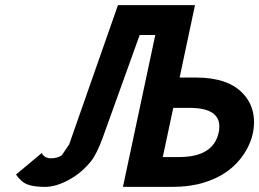

<svg xmlns="http://www.w3.org/2000/svg" viewBox="-20 -731 1014 751"><path d="M143.1 -132.3Q154.3 -111.8 179.2 -111.8Q204.1 -111.8 221.7 -123.5L250.5 -166L441.4 -710.9H742.7L682.6 -427.7H746.1Q873 -427.7 931.2 -364.3Q973.6 -318.8 973.6 -253.4Q973.6 -189.5 935.1 -129.9Q881.3 -47.9 776.9 -16.6Q722.2 0 655.3 0H460.9L587.4 -594.2H526.4L382.3 -193.8Q357.9 -127 335.4 -99.6Q299.3 -54.7 249 -27.3Q198.7 0 156 0Q113.3 0 88.1 -9.3Q63 -18.6 42.5 -48.3ZM657.7 -309.1 616.7 -116.7H680.2Q814.9 -116.7 835.4 -212.9Q837.9 -223.1 837.9 -236.3Q837.9 -309.1 721.2 -309.1Z"/></svg>

Font: Tuffy
Style: BoldItalic
Weight: 700
Italic angle: -12°
Designer: Thatcher Ulrich, Karoly Barta, Michael Everson
Version: Version 001.271